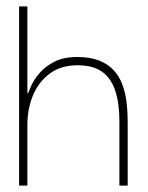

<svg xmlns="http://www.w3.org/2000/svg" viewBox="-20 -583 466 603"><path d="M40 0V-563H66V-290H68Q71 -298 79.5 -316.5Q88 -335 105.5 -355Q123 -375 151.5 -389.5Q180 -404 222 -404Q263 -404 291 -393Q319 -382 337 -362.5Q355 -343 364.5 -317Q374 -291 377.5 -262Q381 -233 381 -202V0H355V-202Q355 -257 342.5 -296.5Q330 -336 301.5 -357Q273 -378 224 -378Q172 -378 137 -352.5Q102 -327 84 -284.5Q66 -242 66 -190V0Z"/></svg>

Font: Darker Grotesque Light Light
Style: Regular
Weight: 300
Version: Version 1.000;gftools[0.9.28]